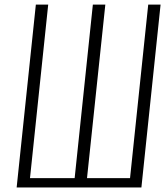

<svg xmlns="http://www.w3.org/2000/svg" viewBox="-20 -830 742 850"><path d="M53.7 0 138.7 -809.6H193.4L112.8 -41.5H310.5L391.1 -809.6H446.3L365.2 -41.5H555.7L636.2 -809.6H690.9L606 0Z"/></svg>

Font: Oswald
Style: Extra-Light
Weight: 200
Designer: Vernon Adams
Foundry: Vernon Adams
Version: 3.0; ttfautohint (v0.94.23-7a4d-dirty) -l 8 -r 50 -G 200 -x 